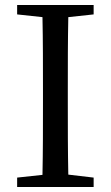

<svg xmlns="http://www.w3.org/2000/svg" viewBox="-20 -753 446 773"><path d="M357 -695V-733H49V-695L151 -684C153 -588 153 -491 153 -393V-339C153 -241 153 -145 151 -49L49 -38V0H357V-38L255 -50C253 -146 253 -243 253 -339V-393C253 -491 253 -589 255 -684Z"/></svg>

Font: Noto Serif CJK JP Medium
Style: Regular
Weight: 500
Designer: Ryoko NISHIZUKA 西塚涼子 (kana & ideographs); Frank Grießhammer (Latin, Greek & Cyrillic); Wenlong ZHANG 张文龙 (bopomofo); San
Foundry: Adobe Systems Incorporated
Version: Version 1.000;PS 1;hotconv 16.6.53;makeotf.lib2.5.65590